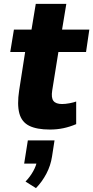

<svg xmlns="http://www.w3.org/2000/svg" viewBox="-20 -659 482 993"><path d="M238 11Q170 11 131 -8.5Q92 -28 80 -73Q68 -118 79 -191L110 -390H33L52 -506H143L165 -639H323L301 -506H442L425 -390H282L250 -191Q244 -153 256.5 -137Q269 -121 301 -121Q318 -121 339.5 -125Q361 -129 374 -134V-17Q341 -3 308 4Q275 11 238 11ZM166 314 112 280Q136 255 152 226Q168 197 171 174L198 187H105L124 67H262L249 151Q242 197 220 239Q198 281 166 314Z"/></svg>

Font: Nunito Sans 7pt Condensed Black
Style: Italic
Weight: 900
Width: 3
Italic angle: -9°
Designer: Vernon Adams
Foundry: Vernon Adams
Version: Version 3.101;gftools[0.9.27]